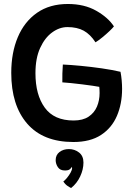

<svg xmlns="http://www.w3.org/2000/svg" viewBox="-20 -689 678 964"><path d="M348.5 24Q196.5 24 116.5 -68.2Q36.5 -160.5 36.5 -323Q36.5 -424.5 69.5 -502.5Q102.5 -580.5 166 -624.8Q229.5 -669 321 -669Q403.5 -669 463.2 -635Q523 -601 552 -556.5Q545.5 -548 529.8 -533Q514 -518 495.2 -502.5Q476.5 -487 459.5 -476.5Q433.5 -516.5 400.5 -534.8Q367.5 -553 318.5 -553Q278.5 -553 241.8 -526.2Q205 -499.5 181.5 -448Q158 -396.5 158 -321.5Q158 -213 204.8 -148.5Q251.5 -84 349.5 -84Q396 -84 424.8 -103.2Q453.5 -122.5 466.8 -153.8Q480 -185 480 -221.5Q480 -239 478.5 -253Q468 -255 444.5 -258.5Q421 -262 392.2 -265.5Q363.5 -269 336.8 -271.8Q310 -274.5 293 -275.5Q292.5 -291 293.2 -319.8Q294 -348.5 295.5 -365Q332 -363.5 384.8 -358.5Q437.5 -353.5 491.2 -345.8Q545 -338 585 -328.5Q589 -308.5 591 -285.5Q593 -262.5 593 -243Q593 -167.5 567 -107Q541 -46.5 487 -11.2Q433 24 348.5 24ZM337 255Q332 253 319.5 244.8Q307 236.5 298 222Q306.5 216 316.8 203.5Q327 191 334.5 177.5Q342 164 342 154.5Q342 150.5 341 148.5Q337.5 155.5 330 161.2Q322.5 167 306 167Q281.5 167 270.5 150.2Q259.5 133.5 259.5 115Q259.5 89 278.8 74.2Q298 59.5 326 59.5Q355 59.5 377 76.8Q399 94 399 127Q399 162 382.5 197Q366 232 337 255Z"/></svg>

Font: Grandstander Medium
Style: Regular
Weight: 500
Designer: Tyler Finck
Foundry: Etcetera Type Co
Version: Version 1.200; ttfautohint (v1.8.3)